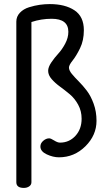

<svg xmlns="http://www.w3.org/2000/svg" viewBox="-20 -771 530 941"><path d="M60 122V-665Q60 -690 77.5 -708.5Q95 -727 122.5 -735.5Q150 -744 175 -747.5Q200 -751 224 -751Q299 -751 345 -720.5Q391 -690 391 -623Q391 -573 372.5 -535Q354 -497 336 -474.5Q318 -452 318 -440Q318 -426 332 -409Q346 -392 366 -372Q386 -352 405.5 -326.5Q425 -301 439 -262.5Q453 -224 453 -179Q453 -108 398.5 -54Q344 0 269 0Q240 0 209 -14.5Q178 -29 178 -53Q178 -69 192 -81Q206 -93 221 -93Q229 -93 245.5 -82.5Q262 -72 274 -72Q319 -72 349.5 -105Q380 -138 380 -189Q380 -227 363 -258Q346 -289 322 -309Q298 -329 274 -346.5Q250 -364 233 -383.5Q216 -403 216 -424Q216 -442 231.5 -465Q247 -488 265.5 -508Q284 -528 299.5 -557Q315 -586 315 -615Q315 -679 233 -679Q182 -679 134 -663V122Q134 135 123 142.5Q112 150 97 150Q60 150 60 122Z"/></svg>

Font: Happy Monkey
Style: Regular
Weight: 400
Version: Version 1.001